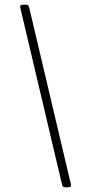

<svg xmlns="http://www.w3.org/2000/svg" viewBox="-20 -723 378 819"><path d="M263 76Q252 76 249 73Q246 70 245 66L68 -684Q67 -689 66.5 -691Q66 -693 66 -696Q66 -703 83 -703H86Q97 -703 100 -700.5Q103 -698 104 -693L281 57Q282 61 282.5 64Q283 67 283 69Q283 76 267 76Z"/></svg>

Font: Asap Condensed Condensed Thin
Style: Italic
Weight: 100
Width: 3
Italic angle: -6°
Designer: Pablo Cosgaya
Foundry: Omnibus-Type
Version: Version 3.001; ttfautohint (v1.8.4.7-5d5b)